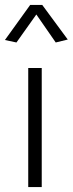

<svg xmlns="http://www.w3.org/2000/svg" viewBox="-47 -762 296 782"><path d="M123 0V-485H68V0ZM101 -703 180 -589 229 -601 125 -742H76L-27 -599L20 -589Z"/></svg>

Font: Catamaran Thin ExtraLight
Style: Regular
Weight: 250
Version: Version 2.000